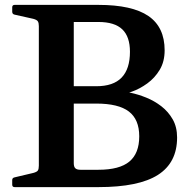

<svg xmlns="http://www.w3.org/2000/svg" viewBox="-20 -766 799 786"><path d="M139 0V-746H282V-98Q282 -83 288.5 -77Q295 -71 309 -71H383Q469 -71 509.5 -104.5Q550 -138 550 -208Q550 -277 507.5 -309.5Q465 -342 374 -342H282V-413H374Q444 -413 478 -448.5Q512 -484 512 -554Q512 -616 480.5 -646Q449 -676 383 -676H282V-746H383Q521 -746 587.5 -700.5Q654 -655 654 -560Q654 -514 634 -480.5Q614 -447 583 -424.5Q552 -402 519 -390.5Q486 -379 460 -379V-393Q482 -393 513.5 -386.5Q545 -380 578.5 -366.5Q612 -353 640.5 -331Q669 -309 687 -277.5Q705 -246 705 -203Q705 -100 626.5 -50Q548 0 383 0ZM40 0Q30 0 30 -10V-29Q30 -38 40 -40L116 -58Q131 -62 135 -68Q139 -74 139 -88V-210H282V0ZM30 -736Q30 -746 40 -746H282V-537H139V-659Q139 -672 135 -678.5Q131 -685 116 -689L40 -706Q30 -708 30 -718Z"/></svg>

Font: Hahmlet SemiBold
Style: Regular
Weight: 600
Version: Version 1.002